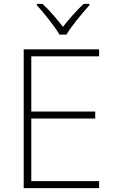

<svg xmlns="http://www.w3.org/2000/svg" viewBox="-20 -968 591 988"><path d="M286 -790H322C346 -832 403 -900 440 -941V-948H410C374 -914 333 -867 304 -830C275 -867 236 -914 199 -948H170V-941C207 -900 262 -832 286 -790ZM490 0V-36H141V-358H470V-394H141V-678H490V-714H102V0Z"/></svg>

Font: Noto Sans Tamil ExtraLight
Style: Regular
Weight: 200
Designer: Jelle Bosma - Monotype Design Team
Foundry: Monotype Imaging Inc.
Version: Version 2.004